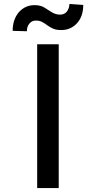

<svg xmlns="http://www.w3.org/2000/svg" viewBox="-20 -951 486 971"><path d="M168 0V-727H277V0ZM76 -890Q108 -925 155 -925Q185 -925 204 -913L242 -889Q262 -877 284 -877Q305 -877 318 -892Q331 -910 331 -931L401 -926Q401 -868 369 -833Q337 -799 290 -799Q264 -799 249 -806Q235 -812 219 -823Q211 -830 193 -840Q180 -847 161 -847Q141 -847 129 -832Q116 -818 116 -793L44 -795Q44 -853 76 -890Z"/></svg>

Font: Sinter Medium
Style: Regular
Weight: 500
Foundry: Adobe & rsms
Version: Version 1.000